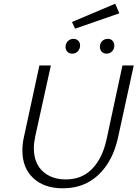

<svg xmlns="http://www.w3.org/2000/svg" viewBox="-20 -1012 743 1038"><path d="M101 -198Q101 -231 108 -265L193 -658H255L171 -277Q163 -239 163 -211Q163 -131 210.5 -86.5Q258 -42 336 -42Q423 -42 478.5 -99.5Q534 -157 556 -258L642 -658H703L618 -268Q590 -141 513 -67.5Q436 6 320 6Q219 6 160 -49Q101 -104 101 -198ZM369 -893 603 -992 625 -940 386 -857ZM335 -767Q338 -782 349.5 -792Q361 -802 377 -802Q393 -802 403 -792Q413 -782 413 -767Q413 -748 401 -735Q389 -722 371 -722Q352 -722 342 -735Q332 -748 335 -767ZM520 -759Q520 -777 532 -789.5Q544 -802 563 -802Q579 -802 588.5 -791.5Q598 -781 598 -765Q598 -747 586 -734.5Q574 -722 556 -722Q540 -722 530 -732.5Q520 -743 520 -759Z"/></svg>

Font: Ysabeau Semilight
Style: Italic
Weight: 300
Italic angle: -12°
Designer: Christian Thalmann (Catharsis Fonts)
Version: Version 0.003